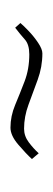

<svg xmlns="http://www.w3.org/2000/svg" viewBox="113 -629 101 367"><g transform="rotate(-90 163.5 -445.5)"><path d="M245 -415Q219 -415 194.5 -424Q170 -433 147 -441.5Q124 -450 101 -450Q87 -450 75 -441Q63 -432 54 -422L43 -435Q53 -446 70.5 -461Q88 -476 103 -476Q125 -476 146.5 -467Q168 -458 191.5 -449Q215 -440 243 -440Q262 -440 271.5 -448.5Q281 -457 294 -467L303 -457Q298 -451 287.5 -441Q277 -431 265 -423Q253 -415 245 -415Z"/></g></svg>

Font: Mea Culpa
Style: Regular
Weight: 400
Designer: Robert E. Leuschke
Foundry: Robert E. Leuschke
Version: Version 1.010; ttfautohint (v1.8.3)